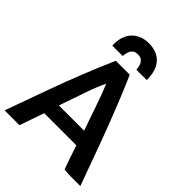

<svg xmlns="http://www.w3.org/2000/svg" viewBox="-260 -1052 1189 1189"><g transform="rotate(45 335.0 -457.0)"><path d="M660 6Q609 -137 564.5 -257Q520 -377 477.5 -485Q435 -593 389 -698H267Q221 -594 178 -485.5Q135 -377 91.5 -256.5Q48 -136 -3 6H127Q141 -36 155.5 -76.5Q170 -117 183 -155H464Q476 -117 490 -78Q504 -39 518 2L562 6ZM325 -556Q349 -501 376.5 -419Q404 -337 434 -253H213Q242 -335 269 -415Q296 -495 325 -556ZM336 -920Q267 -920 224.5 -876.5Q182 -833 185 -749H276Q277 -766 282 -783Q287 -800 299.5 -811.5Q312 -823 336 -823Q360 -823 372.5 -811.5Q385 -800 390 -783Q395 -766 396 -749H487Q487 -834 447 -877Q407 -920 336 -920Z"/></g></svg>

Font: Repo DemiBold
Style: Regular
Weight: 600
Designer: Stefan Peev
Foundry: Context Ltd
Version: Version 1.502